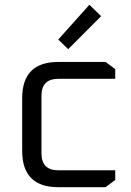

<svg xmlns="http://www.w3.org/2000/svg" viewBox="-20 -777 544 797"><path d="M72.1 -150.2V-369.7Q72.1 -519.9 222.3 -519.9H418.3L458.3 -490V-449.8H222.2Q152.1 -449.8 152.1 -379.7V-140.2Q152.1 -70.1 222.2 -70.1H458.3V-29.9L418.3 0H222.3Q72.1 0 72.1 -150.2ZM221.8 -612.8 351 -757.2 399.8 -709.9 263.2 -573Z"/></svg>

Font: Oxanium ExtraLight
Style: Regular
Weight: 200
Designer: Severin Meyer
Version: Version 2.000